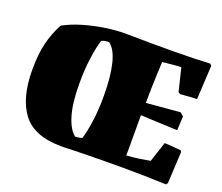

<svg xmlns="http://www.w3.org/2000/svg" viewBox="-112 -830 1158 1000"><g transform="rotate(20 467.0 -330.0)"><path d="M34 -320Q34 -405 49 -466Q64 -527 94 -584Q139 -609 196.5 -626Q254 -643 313 -652Q372 -661 422 -661H448Q506 -660 570 -659.5Q634 -659 695.5 -659.5Q757 -660 809 -661.5Q861 -663 894 -665L903 -656L893 -468Q870 -467 847 -465.5Q824 -464 801 -462L790 -469L759 -596Q746 -596 724 -594Q702 -592 683 -590Q664 -588 656 -587Q655 -564 653 -522Q651 -480 650 -435.5Q649 -391 649 -358L836 -374L855 -358L851 -280L647 -289V-66Q684 -68 722 -74Q760 -80 776 -83L813 -195Q836 -194 859 -192Q882 -190 905 -188L909 -179L900 -5L893 5Q847 3 782 1.5Q717 0 655 0Q601 0 544 0.5Q487 1 437 2Q387 3 353 4Q343 5 332.5 5Q322 5 311 5Q162 5 98 -78.5Q34 -162 34 -320ZM289 -336Q289 -227 309 -160Q329 -93 363 -67Q373 -67 385.5 -69.5Q398 -72 401 -74Q413 -111 422 -174.5Q431 -238 431 -318Q431 -424 413.5 -494.5Q396 -565 361 -590Q351 -590 340.5 -588.5Q330 -587 320 -582Q306 -540 297 -470Q293 -441 291 -407.5Q289 -374 289 -336Z"/></g></svg>

Font: Labrada Black
Style: Regular
Weight: 900
Designer: Mercedes Jáuregui
Foundry: Omnibus-Type Team
Version: Version 1.000; ttfautohint (v1.8.4.7-5d5b)